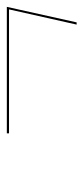

<svg xmlns="http://www.w3.org/2000/svg" viewBox="137 -792 242 556"><g transform="rotate(-90 258.0 -514.0)"><path d="M508.8 -608.9H149.9V-615.2H516.1L471.2 -413.1H464.8Z"/></g></svg>

Font: Bodoni* 36
Style: Bold Italic
Weight: 700
Italic angle: -13°
Version: Version 2.000; ttfautohint (v1.8.1)